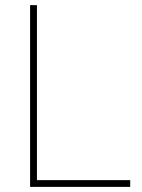

<svg xmlns="http://www.w3.org/2000/svg" viewBox="-20 -731 556 751"><path d="M489.3 0H107.4V-26.4H489.3ZM124.5 0H97.7V-710.9H124.5Z"/></svg>

Font: Heebo Thin
Style: Regular
Weight: 250
Designer: Oded Ezer
Foundry: Ezer Type House
Version: Version 3.100